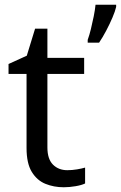

<svg xmlns="http://www.w3.org/2000/svg" viewBox="-20 -780 510 810"><path d="M264 -62Q284 -62 305 -65.5Q326 -69 339 -73V-6Q325 1 299 5.5Q273 10 249 10Q207 10 171.5 -4.5Q136 -19 114 -55Q92 -91 92 -156V-468H16V-510L93 -545L128 -659H180V-536H335V-468H180V-158Q180 -109 203.5 -85.5Q227 -62 264 -62ZM470 -751Q466 -733 454.5 -706Q443 -679 428 -650.5Q413 -622 398 -600H350V-612Q357 -631 363.5 -657.5Q370 -684 375.5 -711.5Q381 -739 383 -760H470Z"/></svg>

Font: Noto Sans Balinese
Style: Regular
Weight: 400
Designer: Aditya Bayu, David Williams
Foundry: David Williams
Version: Version 2.003